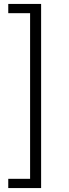

<svg xmlns="http://www.w3.org/2000/svg" viewBox="-20 -762 349 976"><path d="M189 194H22V147H133V-695H22V-742H189Z"/></svg>

Font: Montserrat-Alt1 Light
Style: Regular
Weight: 300
Designer: Differentunic
Foundry: Differentunic
Version: Version 7.222